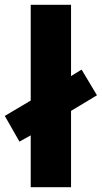

<svg xmlns="http://www.w3.org/2000/svg" viewBox="-33 -780 424 800"><path d="M95 0H263V-318L371 -383L307 -490L263 -463V-760H95V-361L-13 -297L48 -190L95 -216Z"/></svg>

Font: Noto Sans Bengali UI ExtraBold
Style: Regular
Weight: 800
Designer: Jelle Bosma - Monotype Design Team
Foundry: Monotype Imaging Inc.
Version: Version 2.003